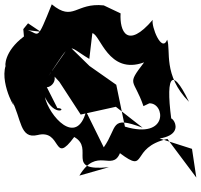

<svg xmlns="http://www.w3.org/2000/svg" viewBox="-40 -781 930 890"><g transform="rotate(-90 425.0 -336.0)"><path d="M723 -613 762 -671 735 -693 701 -690C630 -785 559 -777 565 -775C473 -804 329 -710 406 -747C320 -701 224 -710 244 -627C273 -512 99 -557 235 -457C181 -360 74 -504 95 -296L56 -433C192 -352 73 -281 160 -245C61 -113 186 -202 226 -25L47 109L180 89L228 -61C254 98 392 -58 276 -1C512 -37 575 -10 398 75C522 -47 636 -8 686 -26C622 -52 750 -101 778 -93C639 -212 726 -247 808 -242L845 -320C859 -451 767 -460 850 -561C673 -632 713 -618 730 -672ZM466 -584C463 -566 516 -485 618 -643L491 -526L339 -427L375 -264L278 -140C336 -294 283 -253 187 -320L353 -402C188 -447 334 -574 420 -593C323 -545 368 -485 369 -535ZM391 -109C394 -36 222 -18 283 -222L477 -262L564 -386L656 -480L518 -576C687 -462 661 -496 597 -387L716 -373C713 -337 520 -299 581 -133C471 -217 509 -181 378 -136Z"/></g></svg>

Font: Asimov Silicon
Style: Regular
Weight: 400
Designer: Google
Version: Version 2.000980; 2014